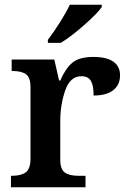

<svg xmlns="http://www.w3.org/2000/svg" viewBox="-20 -786 539 806"><path d="M26 -48H29Q68 -48 88 -62.5Q108 -77 108 -120V-420Q108 -461 89 -474.5Q70 -488 32 -488H29V-536H208L228 -448H233Q255 -499 284 -523Q313 -547 372 -547Q428 -547 456 -527Q484 -507 484 -470Q484 -430 455.5 -407.5Q427 -385 373 -385Q373 -427 361.5 -446.5Q350 -466 322 -466Q274 -466 253.5 -405.5Q233 -345 233 -280V-115Q233 -75 252.5 -61.5Q272 -48 309 -48H339V0H26ZM181 -619Q205 -650 231.5 -692Q258 -734 273 -766H407V-756Q388 -729 333 -680.5Q278 -632 235 -606H181Z"/></svg>

Font: Noto Serif SemiBold
Style: Regular
Weight: 600
Designer: Monotype Design Team
Foundry: Monotype Imaging Inc.
Version: Version 1.001